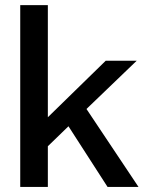

<svg xmlns="http://www.w3.org/2000/svg" viewBox="-20 -740 568 760"><path d="M60.1 0V-719.7H169.4V-275.9L398.4 -499.5H521L322.3 -308.6L528.3 0H405.8L251 -240.2L169.4 -161.1V0Z"/></svg>

Font: Pontano Sans
Style: Bold
Weight: 700
Designer: Vernon Adams
Foundry: Vernon Adams
Version: Version 2.001